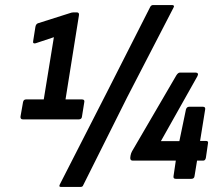

<svg xmlns="http://www.w3.org/2000/svg" viewBox="-20 -707 875 759"><path d="M71 -235Q60 -235 61 -246L71 -303Q73 -314 83 -314H153L193 -560L121 -536Q109 -533 111 -544L120 -601Q122 -612 130 -615L256 -655Q264 -658 270 -658H284Q294 -658 292 -646L239 -314H304Q316 -314 313 -302L304 -246Q303 -235 291 -235ZM221 32Q211 32 217 21L405 -347L574 -680Q578 -687 585 -687H661Q665 -687 667 -684.5Q669 -682 666 -677L483 -323L309 25Q307 32 298 32ZM675 0Q664 0 666 -11L675 -72H505Q494 -72 495 -84L496 -92Q498 -102 502 -109L677 -409Q684 -420 691 -420H754Q760 -420 762 -416Q764 -412 760 -405L616 -149H689L715 -274Q718 -285 728 -285H782Q793 -285 791 -274L771 -150H794Q805 -150 802 -139L794 -84Q792 -72 783 -72H759L749 -11Q748 0 736 0Z"/></svg>

Font: Sofia Sans Condensed
Style: Bold Italic
Weight: 700
Italic angle: -9°
Version: Version 4.100